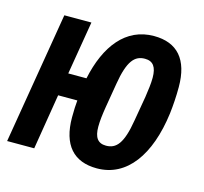

<svg xmlns="http://www.w3.org/2000/svg" viewBox="-86 -621 771 727"><g transform="rotate(15 299.5 -258.0)"><path d="M351.9 12.1C469.1 12.1 544.4 -92.3 566.1 -260.7C570 -293.7 572.4 -328.5 572.4 -365.4C572.4 -473.7 523.8 -528.1 432.2 -528.1C322.1 -528.1 254.3 -440.3 226.2 -307.2H154.8L189.6 -516H83.5L-2.5 0H103.7L139.2 -217.3H214.5C212.7 -198.9 211.6 -178.6 211.6 -150.6C211.6 -42.3 260.7 12.1 351.9 12.1ZM316.8 -142C316.8 -165.5 320 -190 324.6 -219.1L340.9 -316.1C356.2 -409.4 381.4 -436.1 421.2 -436.1C453.5 -436.1 467.7 -415.8 467.7 -373.9C467.7 -350.5 464.1 -326 459.9 -296.9L443.2 -199.9C427.9 -106.5 403.1 -79.9 363.3 -79.9C331 -79.9 316.8 -100.1 316.8 -142Z"/></g></svg>

Font: Margiela Mono Italic SmBold It
Style: Regular
Weight: 600
Designer: Mike Abbink, Paul van der Laan, Pieter van Rosmalen
Foundry: Bold Monday
Version: Version 2.003 2021